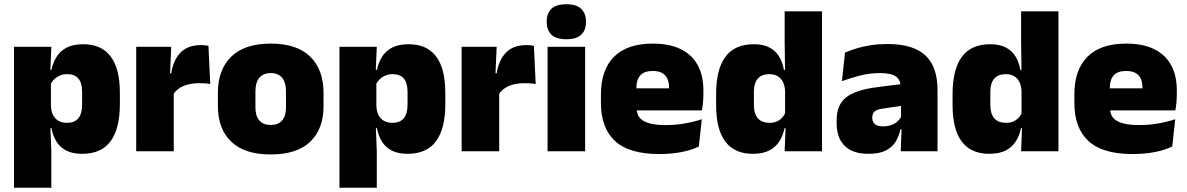

<svg xmlns="http://www.w3.org/2000/svg" viewBox="-20 -713 5596 905"><path d="M367 12Q322.5 12 293 -3Q263.5 -18 246.5 -45.2Q229.5 -72.5 222.5 -109H180L220 -216.5Q220.5 -191 229.2 -172.5Q238 -154 254.8 -144Q271.5 -134 295.5 -134Q331 -134 349 -155.2Q367 -176.5 367 -219V-279Q367 -322 349.5 -342.8Q332 -363.5 296.5 -363.5Q277.5 -363.5 261.5 -356.5Q245.5 -349.5 234 -337.8Q222.5 -326 217 -311.5L176.5 -383.5H222.5Q229.5 -417.5 246.5 -445Q263.5 -472.5 294 -488.5Q324.5 -504.5 372.5 -504.5Q457.5 -504.5 501.2 -447.5Q545 -390.5 545 -275.5V-223Q545 -106.5 501.2 -47.2Q457.5 12 367 12ZM222 172H46V-492.5H222L216 -352L220 -340V-158L217 -128.5L222 0Z M796.5 -267.5 745.5 -367.5H787Q797 -430 831 -465.2Q865 -500.5 928.5 -500.5Q938 -500.5 946.2 -499.5Q954.5 -498.5 962.5 -497L971 -317Q961 -319 947.2 -320Q933.5 -321 920.5 -321Q873.5 -321 842.5 -306.8Q811.5 -292.5 796.5 -267.5ZM799 0H622V-492.5H787L780 -329.5H799Z M1256 15Q1132.5 15 1069.8 -45.2Q1007 -105.5 1007 -212.5V-275Q1007 -384.5 1070 -446Q1133 -507.5 1256 -507.5Q1379.5 -507.5 1442.2 -446Q1505 -384.5 1505 -275V-212.5Q1505 -105.5 1442.5 -45.2Q1380 15 1256 15ZM1256 -124Q1291.5 -124 1309.8 -145.2Q1328 -166.5 1328 -206V-282Q1328 -324.5 1309.8 -346.5Q1291.5 -368.5 1256 -368.5Q1221 -368.5 1202.5 -346.5Q1184 -324.5 1184 -282V-206Q1184 -166.5 1202.5 -145.2Q1221 -124 1256 -124Z M1901 12Q1856.5 12 1827 -3Q1797.5 -18 1780.5 -45.2Q1763.5 -72.5 1756.5 -109H1714L1754 -216.5Q1754.5 -191 1763.2 -172.5Q1772 -154 1788.8 -144Q1805.5 -134 1829.5 -134Q1865 -134 1883 -155.2Q1901 -176.5 1901 -219V-279Q1901 -322 1883.5 -342.8Q1866 -363.5 1830.5 -363.5Q1811.5 -363.5 1795.5 -356.5Q1779.5 -349.5 1768 -337.8Q1756.5 -326 1751 -311.5L1710.5 -383.5H1756.5Q1763.5 -417.5 1780.5 -445Q1797.5 -472.5 1828 -488.5Q1858.5 -504.5 1906.5 -504.5Q1991.5 -504.5 2035.2 -447.5Q2079 -390.5 2079 -275.5V-223Q2079 -106.5 2035.2 -47.2Q1991.5 12 1901 12ZM1756 172H1580V-492.5H1756L1750 -352L1754 -340V-158L1751 -128.5L1756 0Z M2330.5 -267.5 2279.5 -367.5H2321Q2331 -430 2365 -465.2Q2399 -500.5 2462.5 -500.5Q2472 -500.5 2480.2 -499.5Q2488.5 -498.5 2496.5 -497L2505 -317Q2495 -319 2481.2 -320Q2467.5 -321 2454.5 -321Q2407.5 -321 2376.5 -306.8Q2345.5 -292.5 2330.5 -267.5ZM2333 0H2156V-492.5H2321L2314 -329.5H2333Z M2738 0H2561V-492.5H2738ZM2649.5 -528Q2601 -528 2579 -549.8Q2557 -571.5 2557 -608.5V-612.5Q2557 -649.5 2579 -671.2Q2601 -693 2649.5 -693Q2697.5 -693 2719.8 -671.2Q2742 -649.5 2742 -612.5V-608.5Q2742 -571 2719.8 -549.5Q2697.5 -528 2649.5 -528Z M3086.5 13Q2945 13 2878.8 -48.5Q2812.5 -110 2812.5 -228.5V-267Q2812.5 -384.5 2874.8 -446Q2937 -507.5 3056.5 -507.5Q3136 -507.5 3189 -481.2Q3242 -455 3268.8 -405.8Q3295.5 -356.5 3295.5 -287V-271.5Q3295.5 -251.5 3293.8 -230.8Q3292 -210 3288.5 -192.5H3130Q3132 -223 3132.8 -250Q3133.5 -277 3133.5 -298.5Q3133.5 -324.5 3125.5 -342.2Q3117.5 -360 3100.5 -369.2Q3083.5 -378.5 3056.5 -378.5Q3016 -378.5 2997.8 -357.5Q2979.5 -336.5 2979.5 -298V-253.5L2980.5 -234.5V-203.5Q2980.5 -188 2986 -173.5Q2991.5 -159 3006.2 -147.8Q3021 -136.5 3048.2 -130Q3075.5 -123.5 3119 -123.5Q3163.5 -123.5 3206 -130.8Q3248.5 -138 3288 -151L3274 -22.5Q3239.5 -5.5 3191.8 3.8Q3144 13 3086.5 13ZM3253 -192.5H2906V-296.5H3253Z M3528 12Q3443 12 3399.2 -45.2Q3355.5 -102.5 3355.5 -217V-269.5Q3355.5 -386 3399.2 -445.2Q3443 -504.5 3533 -504.5Q3577 -504.5 3606 -489.5Q3635 -474.5 3651.8 -447.5Q3668.5 -420.5 3675 -383.5H3720.5L3680.5 -281Q3680 -307 3671.2 -325.2Q3662.5 -343.5 3646.2 -353.5Q3630 -363.5 3606 -363.5Q3570.5 -363.5 3552 -342.5Q3533.5 -321.5 3533.5 -279.5V-219Q3533.5 -176.5 3552.2 -155.2Q3571 -134 3608.5 -134Q3627 -134 3641.8 -140.5Q3656.5 -147 3667 -158.5Q3677.5 -170 3683.5 -185L3727 -109H3678Q3671 -75 3654 -47.5Q3637 -20 3606.5 -4Q3576 12 3528 12ZM3854.5 0H3678.5L3683.5 -128.5L3680.5 -153V-350V-372.5L3678.5 -517V-659.5H3854.5Z M4399 0H4225.5L4230.5 -126L4227 -130.5V-283.5L4225.5 -301.5Q4225.5 -336 4203.2 -352.2Q4181 -368.5 4127.5 -368.5Q4079 -368.5 4034.2 -357Q3989.5 -345.5 3948.5 -330.5L3963 -465Q3988 -476 4018.5 -485.2Q4049 -494.5 4085 -500Q4121 -505.5 4161.5 -505.5Q4230 -505.5 4275.8 -489.8Q4321.5 -474 4348.5 -445.2Q4375.5 -416.5 4387.2 -377Q4399 -337.5 4399 -290ZM4073 12Q3999 12 3961.2 -25.8Q3923.5 -63.5 3923.5 -133V-145.5Q3923.5 -219.5 3968.8 -254.5Q4014 -289.5 4113.5 -302L4239 -318L4249.5 -217L4143 -201.5Q4114 -197.5 4102.8 -187.8Q4091.5 -178 4091.5 -159V-157Q4091.5 -139.5 4103.2 -128.5Q4115 -117.5 4142.5 -117.5Q4165.5 -117.5 4182.2 -123.8Q4199 -130 4210.2 -140.5Q4221.5 -151 4228 -163.5L4253 -103.5H4224.5Q4217 -70 4200.8 -44Q4184.5 -18 4154 -3Q4123.5 12 4073 12Z M4642.5 12Q4557.5 12 4513.8 -45.2Q4470 -102.5 4470 -217V-269.5Q4470 -386 4513.8 -445.2Q4557.5 -504.5 4647.5 -504.5Q4691.5 -504.5 4720.5 -489.5Q4749.5 -474.5 4766.2 -447.5Q4783 -420.5 4789.5 -383.5H4835L4795 -281Q4794.5 -307 4785.8 -325.2Q4777 -343.5 4760.8 -353.5Q4744.5 -363.5 4720.5 -363.5Q4685 -363.5 4666.5 -342.5Q4648 -321.5 4648 -279.5V-219Q4648 -176.5 4666.8 -155.2Q4685.5 -134 4723 -134Q4741.5 -134 4756.2 -140.5Q4771 -147 4781.5 -158.5Q4792 -170 4798 -185L4841.5 -109H4792.5Q4785.5 -75 4768.5 -47.5Q4751.5 -20 4721 -4Q4690.5 12 4642.5 12ZM4969 0H4793L4798 -128.5L4795 -153V-350V-372.5L4793 -517V-659.5H4969Z M5318 13Q5176.5 13 5110.2 -48.5Q5044 -110 5044 -228.5V-267Q5044 -384.5 5106.2 -446Q5168.5 -507.5 5288 -507.5Q5367.5 -507.5 5420.5 -481.2Q5473.5 -455 5500.2 -405.8Q5527 -356.5 5527 -287V-271.5Q5527 -251.5 5525.2 -230.8Q5523.5 -210 5520 -192.5H5361.5Q5363.5 -223 5364.2 -250Q5365 -277 5365 -298.5Q5365 -324.5 5357 -342.2Q5349 -360 5332 -369.2Q5315 -378.5 5288 -378.5Q5247.5 -378.5 5229.2 -357.5Q5211 -336.5 5211 -298V-253.5L5212 -234.5V-203.5Q5212 -188 5217.5 -173.5Q5223 -159 5237.8 -147.8Q5252.5 -136.5 5279.8 -130Q5307 -123.5 5350.5 -123.5Q5395 -123.5 5437.5 -130.8Q5480 -138 5519.5 -151L5505.5 -22.5Q5471 -5.5 5423.2 3.8Q5375.5 13 5318 13ZM5484.5 -192.5H5137.5V-296.5H5484.5Z"/></svg>

Font: Anek Kannada ExtraBold
Style: Regular
Weight: 800
Version: Version 1.003